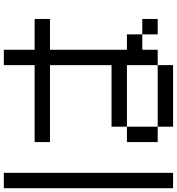

<svg xmlns="http://www.w3.org/2000/svg" viewBox="21 -978 957 1040"><g transform="rotate(-90 500.0 -458.5)"><path d="M750 -916.7V-750H916.7V-666.7H750V-250H833.3V-166.7H750V-83.3H666.7V-250H333.3V-333.3H666.7V-666.7H250V-750H666.7V-916.7ZM0 0V-916.7H83.3V0ZM916.7 -166.7V-83.3H833.3V-166.7ZM333.3 -83.3H666.7V0H333.3ZM333.3 -250V-83.3H250V-250Z"/></g></svg>

Font: Galmuri11 Regular
Style: Regular
Weight: 400
Designer: Minseo Lee (Quiple)
Version: Version 2.356;hotconv 1.1.0;makeotfexe 2.6.0 DEVELOPMENT